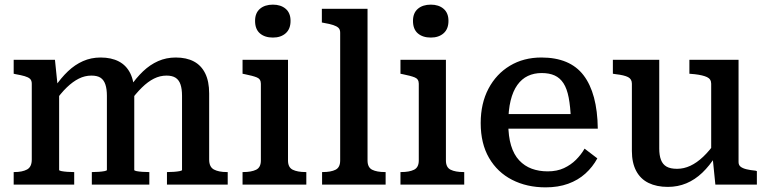

<svg xmlns="http://www.w3.org/2000/svg" viewBox="-20 -796 3309 828"><path d="M39 0V-54H42Q76 -54 96.5 -65Q117 -76 117 -108V-435Q117 -449 109.5 -456Q102 -463 86.5 -467.5Q71 -472 48 -476L39 -478V-538H217L229 -421L235 -417V-63Q235 -60 245.5 -58Q256 -56 270 -55Q284 -54 296 -54H300V0ZM624 0H376V-54H379Q391 -54 405.5 -55Q420 -56 430.5 -58Q441 -60 441 -63V-383Q441 -412 434.5 -431.5Q428 -451 414 -460.5Q400 -470 374 -470Q346 -470 320 -457Q294 -444 268 -419Q242 -394 214 -354L215 -419Q243 -460 273 -488.5Q303 -517 338 -532.5Q373 -548 414 -548Q460 -548 492.5 -531Q525 -514 542 -479.5Q559 -445 559 -393V-63Q559 -60 569 -58Q579 -56 594 -55Q609 -54 621 -54H624ZM962 0H700V-54H703Q716 -54 730 -55Q744 -56 754.5 -58Q765 -60 765 -63V-383Q765 -412 758.5 -431.5Q752 -451 737.5 -460.5Q723 -470 698 -470Q670 -470 644 -457Q618 -444 592 -418.5Q566 -393 538 -355L539 -419Q567 -460 597 -488.5Q627 -517 662 -532.5Q697 -548 738 -548Q784 -548 816 -531Q848 -514 865 -479.5Q882 -445 882 -393V-108Q882 -76 902.5 -65Q923 -54 958 -54H962Z M1157 -634Q1122 -634 1101 -652Q1080 -670 1080 -706Q1080 -740 1101 -758Q1122 -776 1157 -776Q1191 -776 1212 -758Q1233 -740 1233 -706Q1233 -671 1212 -652.5Q1191 -634 1157 -634ZM1222 -538V-104Q1222 -74 1242.5 -64Q1263 -54 1298 -54H1301V0H1026V-54H1029Q1064 -54 1084.5 -64Q1105 -74 1105 -104V-435Q1105 -455 1088 -462Q1071 -469 1036 -476L1026 -478V-538Z M1565 -758V-104Q1565 -74 1585 -64Q1605 -54 1640 -54H1643V0H1369V-54H1372Q1407 -54 1427 -64Q1447 -74 1447 -104V-655Q1447 -669 1439.5 -676Q1432 -683 1417 -688Q1402 -693 1378 -697L1368 -699V-758Z M1838 -634Q1803 -634 1782 -652Q1761 -670 1761 -706Q1761 -740 1782 -758Q1803 -776 1838 -776Q1872 -776 1893 -758Q1914 -740 1914 -706Q1914 -671 1893 -652.5Q1872 -634 1838 -634ZM1903 -538V-104Q1903 -74 1923.5 -64Q1944 -54 1979 -54H1982V0H1707V-54H1710Q1745 -54 1765.5 -64Q1786 -74 1786 -104V-435Q1786 -455 1769 -462Q1752 -469 1717 -476L1707 -478V-538Z M2172 -264Q2172 -208 2184 -168.5Q2196 -129 2219 -104.5Q2242 -80 2273 -68.5Q2304 -57 2342 -57Q2382 -57 2412 -71Q2442 -85 2464 -107Q2486 -129 2501 -155L2556 -113Q2536 -76 2504.5 -47.5Q2473 -19 2430 -3.5Q2387 12 2333 12Q2252 12 2188.5 -20.5Q2125 -53 2089 -115Q2053 -177 2053 -265Q2053 -350 2086.5 -413.5Q2120 -477 2179 -512.5Q2238 -548 2315 -548Q2376 -548 2421.5 -529Q2467 -510 2496.5 -471.5Q2526 -433 2541.5 -375.5Q2557 -318 2558 -241H2144V-304H2467L2442 -280Q2440 -336 2432.5 -375Q2425 -414 2410 -437Q2395 -460 2372 -470.5Q2349 -481 2316 -481Q2283 -481 2256.5 -468.5Q2230 -456 2211 -429.5Q2192 -403 2182 -362Q2172 -321 2172 -264Z M2823 -538V-155Q2823 -126 2830.5 -106.5Q2838 -87 2854.5 -77.5Q2871 -68 2900 -68Q2929 -68 2957 -81Q2985 -94 3012.5 -120Q3040 -146 3068 -186L3067 -124Q3040 -81 3008.5 -51Q2977 -21 2940 -5.5Q2903 10 2860 10Q2812 10 2777 -7Q2742 -24 2723.5 -59Q2705 -94 2705 -145V-435Q2705 -455 2688.5 -463.5Q2672 -472 2636 -476L2623 -478V-538ZM3165 -538V-97Q3165 -84 3174 -77Q3183 -70 3199.5 -66Q3216 -62 3238 -60L3244 -58V0H3065L3053 -119L3047 -125V-435Q3047 -455 3029 -463.5Q3011 -472 2976 -476L2953 -478V-538Z"/></svg>

Font: Roboto Serif 20pt Medium
Style: Regular
Weight: 500
Version: Version 1.008